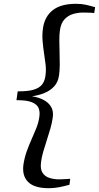

<svg xmlns="http://www.w3.org/2000/svg" viewBox="-20 -854 520 1009"><path d="M236 135Q160.5 135 127.5 102Q94.5 69 103.5 8.5Q109 -26.5 120.5 -58.8Q132 -91 145.8 -121.5Q159.5 -152 171 -181Q182.5 -210 186.5 -238.5Q191 -266 182.8 -286Q174.5 -306 147 -317Q119.5 -328 66.5 -327.5L73 -374Q126 -373.5 156.2 -382.5Q186.5 -391.5 200.8 -409.5Q215 -427.5 218.5 -454Q223 -482.5 219.8 -512.5Q216.5 -542.5 211.5 -574Q206.5 -605.5 203.8 -638.8Q201 -672 206 -707Q215.5 -768.5 258.2 -801.2Q301 -834 379 -834Q408 -834 430.8 -829Q453.5 -824 480 -816L475 -785.5Q470.5 -786.5 458 -787Q445.5 -787.5 433.5 -787.8Q421.5 -788 416 -788Q390 -788 364.2 -780.5Q338.5 -773 319.5 -753Q300.5 -733 295 -695.5Q291.5 -672.5 291.8 -642.2Q292 -612 293 -579.2Q294 -546.5 294 -514.8Q294 -483 290 -456.5Q285 -422.5 264.8 -400.2Q244.5 -378 214.2 -365.5Q184 -353 148 -348Q182 -343 208.5 -329.2Q235 -315.5 248.8 -292.2Q262.5 -269 257 -235Q253.5 -209 244.8 -178.5Q236 -148 225.8 -116.8Q215.5 -85.5 207.2 -56.8Q199 -28 196 -4.5Q190.5 33.5 203.2 53.5Q216 73.5 239.8 81Q263.5 88.5 290 88.5Q295.5 88.5 307.8 88Q320 87.5 332 86.8Q344 86 349 85.5L345 117Q318 124.5 291 129.8Q264 135 236 135Z"/></svg>

Font: Merriweather 96pt
Style: Italic
Weight: 400
Italic angle: -7.8°
Version: Version 2.101